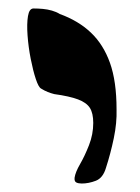

<svg xmlns="http://www.w3.org/2000/svg" viewBox="-20 -627 330 453"><path d="M173 -194Q165 -194 160 -196.5Q155 -199 156 -208Q158 -221 169 -240Q180 -259 190 -284.5Q200 -310 200 -337Q200 -360 192 -372.5Q184 -385 164 -392.5Q144 -400 108 -405Q100 -407 92.5 -410Q85 -413 77 -418Q71 -421 64.5 -440.5Q58 -460 52.5 -488Q47 -516 45 -543.5Q43 -571 46 -589Q49 -607 59 -607Q70 -607 81 -606Q92 -605 102.5 -602Q113 -599 121 -594Q165 -578 194.5 -550Q224 -522 239.5 -478.5Q255 -435 255 -369Q256 -337 248.5 -301Q241 -265 230 -231Q223 -207 206 -200.5Q189 -194 173 -194Z"/></svg>

Font: Noto Rashi Hebrew ExtraBold
Style: Regular
Weight: 800
Version: Version 1.006